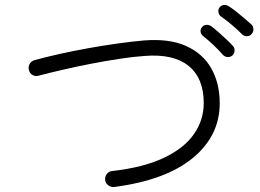

<svg xmlns="http://www.w3.org/2000/svg" viewBox="-20 -796 1040 769"><path d="M437 -47Q424 -46 413.5 -54Q403 -62 401 -75Q400 -89 408 -99.5Q416 -110 429 -111Q554 -125 635.5 -163.5Q717 -202 756.5 -258.5Q796 -315 796 -383Q796 -483 735.5 -532Q675 -581 560 -572Q515 -569 459 -560.5Q403 -552 344 -540.5Q285 -529 231 -516.5Q177 -504 135 -493Q122 -489 110.5 -495.5Q99 -502 96 -515Q92 -528 98.5 -539.5Q105 -551 118 -555Q161 -567 217 -579.5Q273 -592 334 -603Q395 -614 453 -622Q511 -630 557 -634Q658 -642 725 -612Q792 -582 826 -522.5Q860 -463 860 -382Q860 -252 752 -163Q644 -74 437 -47ZM949 -659Q934 -675 908.5 -696.5Q883 -718 865 -730Q857 -736 855 -746.5Q853 -757 859 -766Q866 -775 876.5 -776Q887 -777 896 -771Q908 -764 925 -750.5Q942 -737 959 -722.5Q976 -708 987 -698Q995 -690 995 -678.5Q995 -667 987 -659Q980 -651 968.5 -651Q957 -651 949 -659ZM911 -574Q903 -567 892 -567.5Q881 -568 873 -576Q859 -593 834.5 -616Q810 -639 793 -652Q785 -658 783.5 -668.5Q782 -679 789 -687Q796 -696 806.5 -696.5Q817 -697 826 -691Q837 -683 853.5 -668.5Q870 -654 886 -639Q902 -624 912 -613Q920 -605 919.5 -593.5Q919 -582 911 -574Z"/></svg>

Font: Zen Maru Gothic
Style: Regular
Weight: 400
Designer: Yoshimichi Ohira
Foundry: Positype
Version: Version 1.002